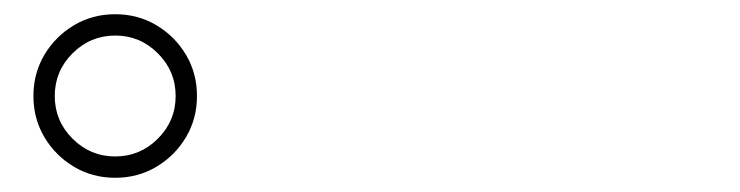

<svg xmlns="http://www.w3.org/2000/svg" viewBox="-20 -862 1040 270"><path d="M27 -727Q27 -759 42.5 -785Q58 -811 84 -826.5Q110 -842 142 -842Q174 -842 200 -826.5Q226 -811 241.5 -785Q257 -759 257 -727Q257 -695 241.5 -669Q226 -643 200 -627.5Q174 -612 142 -612Q110 -612 84 -627.5Q58 -643 42.5 -669Q27 -695 27 -727ZM57 -727Q57 -692 82 -667Q107 -642 142 -642Q177 -642 202 -667Q227 -692 227 -727Q227 -762 202 -787Q177 -812 142 -812Q107 -812 82 -787Q57 -762 57 -727Z"/></svg>

Font: Noto Serif JP
Style: Regular
Weight: 200
Designer: Ryoko NISHIZUKA 西塚涼子 (kana & ideographs); Frank Grießhammer (Latin, Greek & Cyrillic); Wenlong ZHANG 张文龙 (bopomofo); San
Foundry: Adobe
Version: Version 2.001;hotconv 1.1.0;makeotfexe 2.6.0